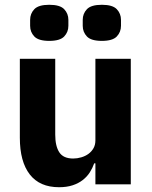

<svg xmlns="http://www.w3.org/2000/svg" viewBox="-20 -771 636 803"><path d="M379 -88H374Q367 -68 355.5 -50Q344 -32 326 -18Q308 -4 283.5 4Q259 12 227 12Q146 12 104.5 -41.5Q63 -95 63 -195V-525H211V-208Q211 -160 228 -134Q245 -108 286 -108Q303 -108 320 -113Q337 -118 350 -127.5Q363 -137 371 -151Q379 -165 379 -184V-525H527V0H379ZM186 -600Q141 -600 123.5 -618.5Q106 -637 106 -663V-688Q106 -714 123.5 -732.5Q141 -751 186 -751Q231 -751 248.5 -732.5Q266 -714 266 -688V-663Q266 -637 248.5 -618.5Q231 -600 186 -600ZM406 -600Q361 -600 343.5 -618.5Q326 -637 326 -663V-688Q326 -714 343.5 -732.5Q361 -751 406 -751Q451 -751 468.5 -732.5Q486 -714 486 -688V-663Q486 -637 468.5 -618.5Q451 -600 406 -600Z"/></svg>

Font: IBM Plex Sans Arabic
Style: Bold
Weight: 700
Designer: Mike Abbink, Paul van der Laan, Pieter van Rosmalen, Wael Morcos, Khajak Apelian
Foundry: Bold Monday
Version: Version 1.2